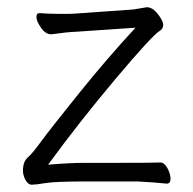

<svg xmlns="http://www.w3.org/2000/svg" viewBox="-20 -499 530 527"><path d="M291 -52Q403 -52 419 -53H420Q431 -53 439.5 -37.5Q448 -22 448 -8.5Q448 5 438 5Q397 1 357 -1H222Q132 -1 105 3.5Q78 8 67.5 8Q57 8 50 -5Q43 -18 43 -30.5Q43 -43 46.5 -52.5Q50 -62 59.5 -70Q69 -78 93.5 -111.5Q118 -145 196.5 -242.5Q275 -340 352 -423L191 -412Q164 -411 122 -405H120Q105 -405 92.5 -423Q80 -441 80 -452Q80 -463 88 -463H89Q115 -461 136 -461H168Q180 -461 190 -462L346 -473L382 -479H386Q401 -477 414.5 -459Q428 -441 428 -430.5Q428 -420 418 -414Q397 -401 298 -283.5Q199 -166 112 -47Q172 -52 212 -52Z"/></svg>

Font: LXGW WenKai Light
Style: Regular
Weight: 300
Designer: LXGW / Fontworks Inc.
Foundry: LXGW / Fontworks Inc.
Version: Version 1.501; October 10, 2024